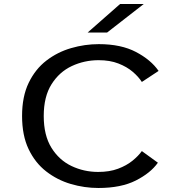

<svg xmlns="http://www.w3.org/2000/svg" viewBox="-20 -926 915 957"><path d="M470.5 11Q400.5 11 332.8 -9Q265 -29 210 -71.8Q155 -114.5 122.5 -182.8Q90 -251 90 -348Q90 -445 123 -513.2Q156 -581.5 211.2 -624Q266.5 -666.5 334.5 -686.2Q402.5 -706 472.5 -706Q583.5 -706 658 -666.8Q732.5 -627.5 770.5 -572.5L687 -517.5Q670.5 -543.5 641.5 -568.2Q612.5 -593 570.2 -609.5Q528 -626 471.5 -626Q400.5 -626 338 -596.8Q275.5 -567.5 236.8 -506Q198 -444.5 198 -348Q198 -251.5 236.2 -189.8Q274.5 -128 336.5 -98.5Q398.5 -69 469.5 -69Q526 -69 568.5 -85Q611 -101 640.5 -125Q670 -149 687 -173L767 -115Q730.5 -63.5 656.8 -26.2Q583 11 470.5 11ZM514 -764H417L578.5 -906H696.5Z"/></svg>

Font: Trispace SemiExpanded
Style: Regular
Weight: 400
Width: 6
Designer: Tyler Finck
Foundry: Etcetera Type Company
Version: Version 1.210; ttfautohint (v1.8.3)